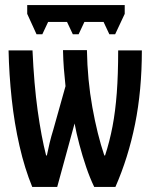

<svg xmlns="http://www.w3.org/2000/svg" viewBox="-20 -742 603 762"><path d="M125 -606 88 -687V-722H475V-687L437 -606H414L391 -655H315L292 -606H269L246 -655H171L148 -606ZM108 0Q78 -73 57.5 -162.5Q37 -252 26.5 -349Q16 -446 14 -542H109Q115 -407 129.5 -303Q144 -199 163 -125H166Q171 -150 177 -175Q183 -200 192 -229L240 -400Q236 -438 233.5 -469.5Q231 -501 230 -543H325Q327 -425 346.5 -316.5Q366 -208 394 -125H397Q415 -180 426.5 -240Q438 -300 443.5 -373.5Q449 -447 449 -542H543Q543 -383 516 -249.5Q489 -116 438 0H354Q337 -35 322 -79Q307 -123 295 -168.5Q283 -214 276 -252L207 0Z"/></svg>

Font: Noto Sans Mono SemiCondensed SemiBold
Style: Regular
Weight: 600
Width: 4
Designer: Monotype Design Team
Foundry: Monotype Imaging Inc.
Version: Version 2.014; ttfautohint (v1.8.4.7-5d5b)